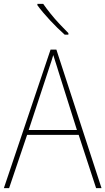

<svg xmlns="http://www.w3.org/2000/svg" viewBox="-20 -971 544 991"><path d="M476 0 386 -275H120L27 0H0L241 -715H271L504 0ZM282 -601Q278 -614 274 -627Q270 -640 265 -655Q260 -670 255 -687Q251 -672 246 -657.5Q241 -643 236.5 -629Q232 -615 227 -600L128 -300H377ZM203 -951Q219 -928 241 -900.5Q263 -873 287.5 -847Q312 -821 333 -800V-792H314Q296 -808 276.5 -827Q257 -846 238.5 -866Q220 -886 203 -906Q186 -926 173 -944V-951Z"/></svg>

Font: Noto Sans Khmer SemiCondensed Thin
Style: Regular
Weight: 250
Width: 4
Designer: Danh Hong and the Monotype Design Team
Foundry: Monotype Imaging Inc.
Version: Version 2.004